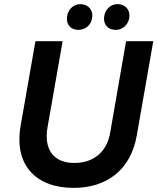

<svg xmlns="http://www.w3.org/2000/svg" viewBox="-20 -900 764 932"><path d="M337 12C498 12 615 -75 644 -243L724 -700H592L515 -257C499 -162 434 -109 341 -109C242 -109 191 -172 211 -284L284 -700H152L80 -289C47 -97 156 12 337 12ZM358 -755C393 -754 425 -778 428 -819C431 -853 407 -879 372 -880C337 -881 308 -854 305 -814C302 -781 323 -756 358 -755ZM539 -755C580 -754 606 -786 608 -819C611 -853 588 -879 553 -880C517 -881 488 -854 485 -814C483 -780 504 -756 539 -755Z"/></svg>

Font: Fixel Display 20240404 SemiBold
Style: Italic
Weight: 600
Italic angle: -10°
Designer: AlfaBravo + MacPaw
Foundry: Kyrylo Tkachov, Marchela Mozhyna, Serhii Makarenko, Maria Weinstein, Zakhar Kryvoshyya
Version: Version 1.211;Glyphs 3.2 (3225)